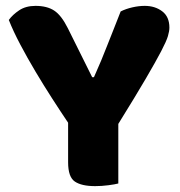

<svg xmlns="http://www.w3.org/2000/svg" viewBox="-20 -629 614 654"><path d="M383 -4Q372 -1 349 2Q326 5 304 5Q258 5 235 -10.5Q212 -26 212 -76V-211Q187 -248 158 -293Q129 -338 101 -385Q73 -432 49 -477.5Q25 -523 10 -561Q23 -579 45.5 -594Q68 -609 101 -609Q140 -609 164.5 -593Q189 -577 211 -533L294 -366H300Q314 -397 324.5 -422.5Q335 -448 345 -473.5Q355 -499 366 -526.5Q377 -554 391 -590Q409 -599 431 -604Q453 -609 473 -609Q508 -609 532.5 -590.5Q557 -572 557 -535Q557 -523 552 -506Q547 -489 529 -454.5Q511 -420 476.5 -361Q442 -302 383 -207Z"/></svg>

Font: Baloo Da
Style: Regular
Weight: 400
Designer: Noopur Datye and Ek Type
Foundry: Ek Type
Version: Version 1.443;PS 1.000;hotconv 16.6.51;makeotf.lib2.5.65220;